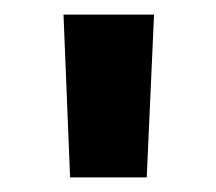

<svg xmlns="http://www.w3.org/2000/svg" viewBox="-20 -710 296 263"><path d="M181 -467H76L67 -690H191Z"/></svg>

Font: Exo 2 Expanded
Style: Bold
Weight: 700
Width: 7
Designer: Natanael Gama
Version: Version 1.001;PS 001.001;hotconv 1.0.70;makeotf.lib2.5.58329